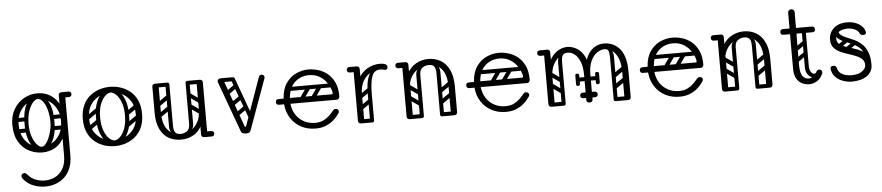

<svg xmlns="http://www.w3.org/2000/svg" viewBox="-50 -1017 7705 1678"><g transform="rotate(-5 3803.0 -178.5)"><path d="M293 309Q240 309 188.5 290Q137 271 100 225Q90 212 90 200Q90 189 99 182Q107 176 116 176Q132 176 144 192Q173 227 212 241.5Q251 256 293 256Q339 256 381 235.5Q423 215 450 170Q477 125 477 54V-474Q477 -500 505 -500Q532 -500 532 -474V54Q532 122 511.5 170.5Q491 219 456.5 249.5Q422 280 379.5 294.5Q337 309 293 309ZM291 10Q231 10 175.5 -17.5Q120 -45 85 -104Q50 -163 50 -255Q50 -333 84 -390Q118 -447 173 -478Q228 -509 291 -509Q355 -509 404.5 -478Q454 -447 483 -390Q512 -333 512 -255Q512 -163 481.5 -104Q451 -45 401 -17.5Q351 10 291 10ZM291 -40Q337 -40 379.5 -63Q422 -86 449.5 -133.5Q477 -181 477 -254Q477 -316 450.5 -362Q424 -408 382 -433.5Q340 -459 291 -459Q243 -459 200.5 -433.5Q158 -408 131.5 -362Q105 -316 105 -254Q105 -181 132 -133.5Q159 -86 202 -63Q245 -40 291 -40ZM478 -476Q478 -481 481 -486Q484 -491 488 -495Q490 -497 495.5 -498.5Q501 -500 512 -500H563Q575 -500 582 -493Q588 -488 588 -476Q588 -465 582 -459Q575 -452 563 -452H512Q491 -452 487 -459Q480 -463 478 -476ZM385 -193Q387 -210 402 -210L496 -211Q514 -209 514 -193Q514 -174 498 -176L403 -175Q396 -175 390.5 -179.5Q385 -184 385 -193ZM392 -291Q394 -308 409 -308L503 -309Q521 -307 521 -291Q521 -272 505 -274L410 -273Q403 -273 397.5 -277.5Q392 -282 392 -291ZM59 -193Q61 -212 76 -210L170 -211Q188 -209 188 -193Q188 -174 172 -176L77 -175Q70 -175 64.5 -179.5Q59 -184 59 -193ZM59 -291Q61 -310 76 -308L170 -309Q188 -307 188 -291Q188 -272 172 -274L77 -273Q70 -273 64.5 -277.5Q59 -282 59 -291ZM288 -6Q254 -8 224 -35.5Q194 -63 175.5 -115.5Q157 -168 157 -244Q157 -337 175.5 -389.5Q194 -442 224 -463.5Q254 -485 288 -485L291 -459Q270 -459 247 -433Q224 -407 208 -359.5Q192 -312 192 -245Q192 -185 208 -138.5Q224 -92 247.5 -66Q271 -40 291 -40ZM288 -6 291 -40Q307 -40 323.5 -59Q340 -78 353.5 -109Q367 -140 375.5 -176Q384 -212 384 -245Q384 -307 370.5 -355.5Q357 -404 335.5 -431.5Q314 -459 291 -459L288 -485Q322 -485 352 -463.5Q382 -442 400.5 -389.5Q419 -337 419 -244Q419 -168 400.5 -115.5Q382 -63 352 -35.5Q322 -8 288 -6Z M928 10Q880 10 834 -5Q788 -20 750.5 -51Q713 -82 690.5 -131.5Q668 -181 668 -250Q668 -319 690.5 -368.5Q713 -418 750.5 -449Q788 -480 834 -495Q880 -510 928 -510Q976 -510 1022 -495Q1068 -480 1105.5 -449Q1143 -418 1165.5 -368.5Q1188 -319 1188 -250Q1188 -181 1165.5 -131.5Q1143 -82 1105.5 -51Q1068 -20 1022 -5Q976 10 928 10ZM928 -40Q978 -40 1025 -62Q1072 -84 1102.5 -130.5Q1133 -177 1133 -250Q1133 -323 1102.5 -369.5Q1072 -416 1025 -438Q978 -460 928 -460Q879 -460 831.5 -438Q784 -416 753.5 -369.5Q723 -323 723 -250Q723 -177 753.5 -130.5Q784 -84 831.5 -62Q879 -40 928 -40ZM929 -4Q898 -4 864 -29Q830 -54 807 -108Q784 -162 784 -250Q784 -318 798 -364.5Q812 -411 834 -438.5Q856 -466 881.5 -478Q907 -490 929 -490V-460Q909 -460 883 -437Q857 -414 838.5 -367.5Q820 -321 820 -250Q820 -183 837.5 -136Q855 -89 880.5 -64.5Q906 -40 929 -40ZM929 -4V-40Q952 -40 977.5 -64.5Q1003 -89 1020.5 -136Q1038 -183 1038 -250Q1038 -321 1019.5 -367.5Q1001 -414 975.5 -437Q950 -460 929 -460V-490Q952 -490 977 -478Q1002 -466 1024 -438.5Q1046 -411 1060 -364.5Q1074 -318 1074 -250Q1074 -162 1051 -108Q1028 -54 994.5 -29Q961 -4 929 -4ZM731 -249Q716 -238 707 -252Q703 -257 702.5 -264Q702 -271 710 -277L787 -331Q802 -341 812 -327Q816 -321 815.5 -314.5Q815 -308 808 -303ZM733 -152Q718 -141 709 -155Q705 -160 704.5 -167Q704 -174 712 -180L789 -234Q804 -244 814 -230Q818 -224 817.5 -217.5Q817 -211 810 -206ZM1067 -249Q1052 -238 1043 -252Q1039 -257 1038.5 -264Q1038 -271 1046 -277L1123 -331Q1138 -341 1148 -327Q1152 -321 1151.5 -314.5Q1151 -308 1144 -303ZM1069 -152Q1054 -141 1045 -155Q1041 -160 1040.5 -167Q1040 -174 1048 -180L1125 -234Q1140 -244 1150 -230Q1154 -224 1153.5 -217.5Q1153 -211 1146 -206Z M1508 4Q1449 4 1401.5 -22Q1354 -48 1326 -104.5Q1298 -161 1298 -251H1353Q1353 -144 1395.5 -95Q1438 -46 1508 -46Q1554 -46 1594.5 -67.5Q1635 -89 1660.5 -134.5Q1686 -180 1686 -251H1721Q1721 -161 1692 -104.5Q1663 -48 1615 -22Q1567 4 1508 4ZM1326 -225Q1298 -225 1298 -251V-477Q1298 -503 1326 -503Q1353 -503 1353 -477V-251Q1353 -225 1326 -225ZM1714 0Q1686 0 1686 -26V-477Q1686 -503 1714 -503Q1741 -503 1741 -477V-26Q1741 0 1714 0ZM1691 -24Q1691 -29 1694 -34Q1697 -39 1701 -43Q1703 -45 1708.5 -46.5Q1714 -48 1725 -48H1776Q1788 -48 1795 -41Q1801 -36 1801 -24Q1801 -13 1795 -7Q1788 0 1776 0H1725Q1704 0 1700 -7Q1693 -11 1691 -24ZM1431 -503Q1448 -503 1448 -486V-124Q1448 -107 1431 -107Q1413 -107 1413 -123V-485Q1413 -503 1431 -503ZM1508 -46Q1540 -46 1565 -64Q1590 -82 1590 -127V-222H1625V-124Q1625 -94 1607 -72.5Q1589 -51 1559.5 -39Q1530 -27 1497 -27ZM1508 -46 1518 -27Q1469 -27 1441 -52Q1413 -77 1413 -114V-222H1448V-127Q1448 -82 1462 -64Q1476 -46 1508 -46ZM1730 -486Q1730 -468 1712 -468H1609Q1591 -468 1591 -486Q1591 -503 1610 -503H1713Q1730 -503 1730 -486ZM1446 -486Q1446 -468 1428 -468H1325Q1307 -468 1307 -486Q1307 -503 1326 -503H1429Q1446 -503 1446 -486ZM1715 -305Q1705 -292 1692 -301L1598 -367Q1584 -376 1595 -392Q1605 -405 1618 -396L1712 -330Q1717 -326 1718.5 -319.5Q1720 -313 1715 -305ZM1715 -207Q1705 -194 1692 -203L1598 -269Q1584 -278 1595 -294Q1605 -307 1618 -298L1712 -232Q1717 -228 1718.5 -221.5Q1720 -215 1715 -207ZM1608 -503Q1625 -503 1625 -486V-154Q1625 -137 1608 -137Q1590 -137 1590 -153V-485Q1590 -503 1608 -503ZM1704 -503Q1721 -503 1721 -486V-154Q1721 -137 1704 -137Q1686 -137 1686 -153V-485Q1686 -503 1704 -503ZM1355 -308Q1340 -297 1331 -311Q1327 -316 1326.5 -323Q1326 -330 1334 -336L1411 -390Q1426 -400 1436 -386Q1440 -380 1439.5 -373.5Q1439 -367 1432 -362ZM1355 -210Q1340 -199 1331 -213Q1327 -218 1326.5 -225Q1326 -232 1334 -238L1411 -292Q1426 -302 1436 -288Q1440 -282 1439.5 -275.5Q1439 -269 1432 -264Z M2079 0Q2063 0 2050.5 -5.5Q2038 -11 2033 -26L1873 -464Q1872 -467 1871.5 -470Q1871 -473 1871 -476Q1871 -492 1889 -498Q1897 -500 1900 -500Q1915 -500 1922 -482L2072 -62Q2073 -58 2078 -58Q2083 -58 2084 -63L2233 -482Q2239 -500 2256 -500Q2258 -500 2261 -500Q2264 -500 2267 -498Q2282 -492 2282 -477Q2282 -475 2282 -471.5Q2282 -468 2280 -465L2121 -26Q2116 -11 2106.5 -5.5Q2097 0 2079 0ZM1882 -482Q1882 -500 1900 -500H2004Q2022 -500 2022 -482Q2022 -465 2003 -465H1899Q1882 -465 1882 -482ZM2138 -116Q2122 -111 2116 -127L1989 -475Q1982 -492 1995 -496Q2016 -504 2022 -488L2149 -139Q2151 -132 2149 -125.5Q2147 -119 2138 -116ZM1956 -352Q1941 -341 1932 -355Q1928 -360 1927.5 -367Q1927 -374 1935 -380L2012 -434Q2027 -444 2037 -430Q2041 -424 2040.5 -417.5Q2040 -411 2033 -406ZM1994 -252Q1979 -241 1970 -255Q1966 -260 1965.5 -267Q1965 -274 1973 -280L2050 -334Q2065 -344 2075 -330Q2079 -324 2078.5 -317.5Q2078 -311 2071 -306ZM2024 -158Q2009 -147 2000 -161Q1996 -166 1995.5 -173Q1995 -180 2003 -186L2080 -240Q2095 -250 2105 -236Q2109 -230 2108.5 -223.5Q2108 -217 2101 -212Z M2688 10Q2618 10 2562.5 -19.5Q2507 -49 2472.5 -102Q2438 -155 2432 -225H2388Q2362 -225 2362 -250Q2362 -275 2388 -275H2432Q2437 -358 2473 -410Q2509 -462 2561.5 -486Q2614 -510 2670 -510Q2709 -510 2752.5 -497.5Q2796 -485 2833.5 -455.5Q2871 -426 2895 -376.5Q2919 -327 2919 -253Q2919 -245 2913 -235Q2907 -225 2893 -225H2487Q2493 -170 2520 -128.5Q2547 -87 2590.5 -63.5Q2634 -40 2688 -40Q2731 -40 2761 -54.5Q2791 -69 2812 -89.5Q2833 -110 2849 -129Q2855 -137 2861.5 -141.5Q2868 -146 2875 -146Q2879 -146 2884.5 -144.5Q2890 -143 2893 -141Q2903 -134 2903 -120Q2903 -114 2898 -106Q2893 -98 2875 -76Q2863 -61 2839 -41Q2815 -21 2777.5 -5.5Q2740 10 2688 10ZM2487 -276H2855Q2863 -276 2863 -283Q2863 -303 2851 -332.5Q2839 -362 2815 -391.5Q2791 -421 2754.5 -440.5Q2718 -460 2668 -460Q2624 -460 2584.5 -440.5Q2545 -421 2518.5 -380.5Q2492 -340 2487 -276ZM2773 -372H2876V-337H2773ZM2667 -366Q2680 -356 2671 -343L2605 -249Q2596 -235 2580 -246Q2567 -256 2576 -269L2642 -363Q2646 -368 2653 -369.5Q2660 -371 2667 -366ZM2765 -366Q2778 -356 2769 -343L2703 -249Q2694 -235 2678 -246Q2665 -256 2674 -269L2740 -363Q2744 -368 2751 -369.5Q2758 -371 2765 -366ZM2469 -259Q2469 -276 2486 -276H2818Q2835 -276 2835 -259Q2835 -241 2819 -241H2487Q2469 -241 2469 -259ZM2469 -355Q2469 -372 2486 -372H2818Q2835 -372 2835 -355Q2835 -337 2819 -337H2487Q2469 -337 2469 -355Z M3074 -240Q3074 -331 3105 -389.5Q3136 -448 3187 -476.5Q3238 -505 3296 -505Q3317 -505 3335 -500Q3346 -497 3353 -490Q3360 -483 3360 -472Q3360 -448 3340 -448Q3333 -448 3320 -451.5Q3307 -455 3295 -455Q3249 -455 3208.5 -433.5Q3168 -412 3142.5 -366.5Q3117 -321 3117 -249ZM3089 0Q3062 0 3062 -26V-474Q3062 -500 3089 -500Q3117 -500 3117 -474V-26Q3117 0 3089 0ZM3114 -476Q3114 -470 3110.5 -465.5Q3107 -461 3105 -459Q3102 -456 3096.5 -454Q3091 -452 3080 -452H3029Q3017 -452 3010 -459Q3004 -465 3004 -476Q3004 -487 3010 -493Q3017 -500 3029 -500H3080Q3091 -500 3097 -498.5Q3103 -497 3104 -495Q3108 -491 3111 -486Q3114 -481 3114 -476ZM3184 0Q3168 0 3168 -16V-245Q3168 -338 3185 -389Q3202 -440 3230 -460.5Q3258 -481 3292 -481L3295 -455Q3240 -455 3221.5 -400.5Q3203 -346 3203 -246V-16Q3203 0 3187 0ZM3071 -17Q3071 -35 3089 -35H3185Q3203 -35 3203 -17Q3203 0 3184 0H3088Q3071 0 3071 -17ZM3117 -221Q3102 -210 3093 -224Q3089 -229 3088.5 -236Q3088 -243 3096 -249L3173 -303Q3188 -313 3198 -299Q3202 -293 3201.5 -286.5Q3201 -280 3194 -275ZM3115 -122Q3100 -111 3091 -125Q3087 -130 3086.5 -137Q3086 -144 3094 -150L3171 -204Q3186 -214 3196 -200Q3200 -194 3199.5 -187.5Q3199 -181 3192 -176Z M3503 -250Q3503 -341 3533.5 -398Q3564 -455 3614 -482.5Q3664 -510 3722 -510Q3781 -510 3828.5 -482.5Q3876 -455 3904 -398Q3932 -341 3932 -250H3877Q3877 -357 3834.5 -407Q3792 -457 3722 -457Q3676 -457 3634 -435Q3592 -413 3565 -367.5Q3538 -322 3538 -250ZM3516 0Q3489 0 3489 -26V-474Q3489 -500 3516 -500Q3544 -500 3544 -474V-26Q3544 0 3516 0ZM3455 -452Q3443 -452 3436 -459Q3430 -465 3430 -476Q3430 -488 3436 -493Q3443 -500 3455 -500H3506Q3517 -500 3523 -498.5Q3529 -497 3530 -495Q3534 -491 3537 -486Q3540 -481 3540 -476Q3538 -463 3531 -459Q3527 -452 3506 -452ZM3904 0Q3877 0 3877 -26V-250Q3877 -276 3904 -276Q3932 -276 3932 -250V-26Q3932 0 3904 0ZM3799 0Q3782 0 3782 -17V-379Q3782 -396 3799 -396Q3817 -396 3817 -380V-18Q3817 0 3799 0ZM3722 -457Q3690 -457 3665 -439Q3640 -421 3640 -376V-281H3605V-379Q3605 -409 3623 -431Q3641 -453 3670.5 -464.5Q3700 -476 3733 -476ZM3722 -457 3712 -476Q3762 -476 3789.5 -451.5Q3817 -427 3817 -389V-281H3782V-376Q3782 -421 3768 -439Q3754 -457 3722 -457ZM3500 -17Q3500 -35 3518 -35H3621Q3639 -35 3639 -17Q3639 0 3620 0H3517Q3500 0 3500 -17ZM3784 -17Q3784 -35 3802 -35H3905Q3923 -35 3923 -17Q3923 0 3904 0H3801Q3784 0 3784 -17ZM3515 -198Q3525 -211 3538 -202L3632 -136Q3646 -127 3635 -111Q3625 -98 3612 -107L3518 -173Q3513 -177 3511.5 -184Q3510 -191 3515 -198ZM3515 -296Q3525 -309 3538 -300L3632 -234Q3646 -225 3635 -209Q3625 -196 3612 -205L3518 -271Q3513 -275 3511.5 -282Q3510 -289 3515 -296ZM3622 0Q3605 0 3605 -17V-349Q3605 -366 3622 -366Q3640 -366 3640 -350V-18Q3640 0 3622 0ZM3526 0Q3509 0 3509 -17V-349Q3509 -366 3526 -366Q3544 -366 3544 -350V-18Q3544 0 3526 0ZM3818 -211Q3803 -200 3794 -214Q3790 -219 3789.5 -226Q3789 -233 3797 -239L3874 -293Q3889 -303 3899 -289Q3903 -283 3902.5 -276.5Q3902 -270 3895 -265ZM3820 -114Q3805 -103 3796 -117Q3792 -122 3791.5 -129Q3791 -136 3799 -142L3876 -196Q3891 -206 3901 -192Q3905 -186 3904.5 -179.5Q3904 -173 3897 -168Z M4358 10Q4288 10 4232.5 -19.5Q4177 -49 4142.5 -102Q4108 -155 4102 -225H4058Q4032 -225 4032 -250Q4032 -275 4058 -275H4102Q4107 -358 4143 -410Q4179 -462 4231.5 -486Q4284 -510 4340 -510Q4379 -510 4422.5 -497.5Q4466 -485 4503.5 -455.5Q4541 -426 4565 -376.5Q4589 -327 4589 -253Q4589 -245 4583 -235Q4577 -225 4563 -225H4157Q4163 -170 4190 -128.5Q4217 -87 4260.5 -63.5Q4304 -40 4358 -40Q4401 -40 4431 -54.5Q4461 -69 4482 -89.5Q4503 -110 4519 -129Q4525 -137 4531.5 -141.5Q4538 -146 4545 -146Q4549 -146 4554.5 -144.5Q4560 -143 4563 -141Q4573 -134 4573 -120Q4573 -114 4568 -106Q4563 -98 4545 -76Q4533 -61 4509 -41Q4485 -21 4447.5 -5.5Q4410 10 4358 10ZM4157 -276H4525Q4533 -276 4533 -283Q4533 -303 4521 -332.5Q4509 -362 4485 -391.5Q4461 -421 4424.5 -440.5Q4388 -460 4338 -460Q4294 -460 4254.5 -440.5Q4215 -421 4188.5 -380.5Q4162 -340 4157 -276ZM4443 -372H4546V-337H4443ZM4337 -366Q4350 -356 4341 -343L4275 -249Q4266 -235 4250 -246Q4237 -256 4246 -269L4312 -363Q4316 -368 4323 -369.5Q4330 -371 4337 -366ZM4435 -366Q4448 -356 4439 -343L4373 -249Q4364 -235 4348 -246Q4335 -256 4344 -269L4410 -363Q4414 -368 4421 -369.5Q4428 -371 4435 -366ZM4139 -259Q4139 -276 4156 -276H4488Q4505 -276 4505 -259Q4505 -241 4489 -241H4157Q4139 -241 4139 -259ZM4139 -355Q4139 -372 4156 -372H4488Q4505 -372 4505 -355Q4505 -337 4489 -337H4157Q4139 -337 4139 -355Z M4753 -250Q4753 -341 4781.5 -398Q4810 -455 4853 -482Q4896 -509 4939 -509Q4983 -509 5025 -484Q5067 -459 5094 -402.5Q5121 -346 5121 -250H5066Q5066 -322 5047.5 -368Q5029 -414 5000 -436.5Q4971 -459 4939 -459Q4908 -459 4873 -436.5Q4838 -414 4813 -368Q4788 -322 4788 -250ZM4760 0Q4733 0 4733 -26V-475Q4733 -501 4760 -501Q4788 -501 4788 -475V-26Q4788 0 4760 0ZM5093 -8Q5066 -8 5066 -34V-274Q5066 -300 5093 -300Q5121 -300 5121 -274V-34Q5121 -8 5093 -8ZM5427 0Q5400 0 5400 -26V-256Q5400 -282 5427 -282Q5455 -282 5455 -256V-26Q5455 0 5427 0ZM5086 -252Q5086 -388 5136.5 -449.5Q5187 -511 5264 -511Q5297 -511 5330.5 -498.5Q5364 -486 5392.5 -457Q5421 -428 5438 -377.5Q5455 -327 5455 -252H5400Q5400 -329 5379 -374.5Q5358 -420 5327 -440.5Q5296 -461 5264 -461Q5230 -461 5197 -438.5Q5164 -416 5142.5 -370Q5121 -324 5121 -252ZM4784 -476Q4782 -463 4775 -459Q4771 -452 4750 -452H4699Q4687 -452 4680 -459Q4674 -465 4674 -476Q4674 -488 4680 -493Q4687 -500 4699 -500H4750Q4761 -500 4767 -498.5Q4773 -497 4774 -495Q4778 -491 4781 -486Q4784 -481 4784 -476ZM5318 -118Q5308 -133 5322 -142L5399 -196Q5414 -206 5423 -192Q5434 -177 5420 -168L5343 -113Q5337 -109 5330 -110Q5323 -111 5318 -118ZM5318 -216Q5308 -231 5322 -240L5399 -294Q5414 -304 5423 -290Q5434 -275 5420 -266L5343 -211Q5337 -207 5330 -208Q5323 -209 5318 -216ZM5322 0Q5305 0 5305 -17V-379Q5305 -396 5322 -396Q5340 -396 5340 -380V-18Q5340 0 5322 0ZM4939 -459Q4907 -459 4895.5 -440Q4884 -421 4884 -376V-281H4849V-379Q4849 -424 4871.5 -451Q4894 -478 4922 -478ZM5264 -461 5268 -479Q5340 -463 5340 -389V-281H5305V-376Q5305 -421 5298 -441Q5291 -461 5264 -461ZM4743 -17Q4743 -35 4761 -35H4864Q4882 -35 4882 -17Q4882 0 4863 0H4760Q4743 0 4743 -17ZM5307 -17Q5307 -35 5325 -35H5428Q5446 -35 5446 -17Q5446 0 5427 0H5324Q5307 0 5307 -17ZM5185 -215Q5185 -198 5168 -198H5014Q4997 -198 4997 -215Q4997 -233 5013 -233H5167Q5185 -233 5185 -215ZM5163 -178V-212Q5163 -221 5167 -225Q5171 -229 5180 -229Q5190 -229 5194 -225Q5197 -222 5197 -213V-179Q5197 -161 5179 -161Q5163 -161 5163 -178ZM5197 -251V-217Q5197 -208 5194 -205Q5190 -201 5180 -201Q5171 -201 5167 -205Q5163 -209 5163 -218V-252Q5163 -269 5179 -269Q5197 -269 5197 -251ZM4989 -178V-212Q4989 -221 4993 -225Q4997 -229 5006 -229Q5011 -229 5014.5 -228Q5018 -227 5020 -225Q5023 -222 5023 -213V-179Q5023 -161 5005 -161Q4989 -161 4989 -178ZM5023 -251V-217Q5023 -208 5020 -205Q5018 -203 5014.5 -202Q5011 -201 5006 -201Q4997 -201 4993 -205Q4989 -209 4989 -218V-252Q4989 -269 5005 -269Q5023 -269 5023 -251ZM4759 -198Q4769 -211 4782 -202L4876 -136Q4890 -127 4879 -111Q4869 -98 4856 -107L4762 -173Q4757 -177 4755.5 -184Q4754 -191 4759 -198ZM4759 -296Q4769 -309 4782 -300L4876 -234Q4890 -225 4879 -209Q4869 -196 4856 -205L4762 -271Q4757 -275 4755.5 -282Q4754 -289 4759 -296ZM4866 0Q4849 0 4849 -17V-349Q4849 -366 4866 -366Q4884 -366 4884 -350V-18Q4884 0 4866 0ZM4770 0Q4753 0 4753 -17V-349Q4753 -366 4770 -366Q4788 -366 4788 -350V-18Q4788 0 4770 0ZM5016 -75Q5016 -86 5023 -92Q5030 -99 5042 -99H5091Q5103 -99 5110 -93Q5117 -86 5117 -75Q5117 -63 5110 -56Q5103 -50 5091 -50H5042Q5030 -50 5023 -57Q5016 -63 5016 -75ZM5170 -75Q5170 -63 5163 -57Q5156 -50 5144 -50H5095Q5084 -50 5076 -56Q5069 -63 5069 -75Q5069 -86 5076 -93Q5084 -99 5095 -99H5144Q5156 -99 5163 -92Q5170 -86 5170 -75Z M5881 10Q5811 10 5755.5 -19.5Q5700 -49 5665.5 -102Q5631 -155 5625 -225H5581Q5555 -225 5555 -250Q5555 -275 5581 -275H5625Q5630 -358 5666 -410Q5702 -462 5754.5 -486Q5807 -510 5863 -510Q5902 -510 5945.5 -497.5Q5989 -485 6026.5 -455.5Q6064 -426 6088 -376.5Q6112 -327 6112 -253Q6112 -245 6106 -235Q6100 -225 6086 -225H5680Q5686 -170 5713 -128.5Q5740 -87 5783.5 -63.5Q5827 -40 5881 -40Q5924 -40 5954 -54.5Q5984 -69 6005 -89.5Q6026 -110 6042 -129Q6048 -137 6054.5 -141.5Q6061 -146 6068 -146Q6072 -146 6077.5 -144.5Q6083 -143 6086 -141Q6096 -134 6096 -120Q6096 -114 6091 -106Q6086 -98 6068 -76Q6056 -61 6032 -41Q6008 -21 5970.5 -5.5Q5933 10 5881 10ZM5680 -276H6048Q6056 -276 6056 -283Q6056 -303 6044 -332.5Q6032 -362 6008 -391.5Q5984 -421 5947.5 -440.5Q5911 -460 5861 -460Q5817 -460 5777.5 -440.5Q5738 -421 5711.5 -380.5Q5685 -340 5680 -276ZM5966 -372H6069V-337H5966ZM5860 -366Q5873 -356 5864 -343L5798 -249Q5789 -235 5773 -246Q5760 -256 5769 -269L5835 -363Q5839 -368 5846 -369.5Q5853 -371 5860 -366ZM5958 -366Q5971 -356 5962 -343L5896 -249Q5887 -235 5871 -246Q5858 -256 5867 -269L5933 -363Q5937 -368 5944 -369.5Q5951 -371 5958 -366ZM5662 -259Q5662 -276 5679 -276H6011Q6028 -276 6028 -259Q6028 -241 6012 -241H5680Q5662 -241 5662 -259ZM5662 -355Q5662 -372 5679 -372H6011Q6028 -372 6028 -355Q6028 -337 6012 -337H5680Q5662 -337 5662 -355Z M6270 -250Q6270 -341 6300.5 -398Q6331 -455 6381 -482.5Q6431 -510 6489 -510Q6548 -510 6595.5 -482.5Q6643 -455 6671 -398Q6699 -341 6699 -250H6644Q6644 -357 6601.5 -407Q6559 -457 6489 -457Q6443 -457 6401 -435Q6359 -413 6332 -367.5Q6305 -322 6305 -250ZM6283 0Q6256 0 6256 -26V-474Q6256 -500 6283 -500Q6311 -500 6311 -474V-26Q6311 0 6283 0ZM6222 -452Q6210 -452 6203 -459Q6197 -465 6197 -476Q6197 -488 6203 -493Q6210 -500 6222 -500H6273Q6284 -500 6290 -498.5Q6296 -497 6297 -495Q6301 -491 6304 -486Q6307 -481 6307 -476Q6305 -463 6298 -459Q6294 -452 6273 -452ZM6671 0Q6644 0 6644 -26V-250Q6644 -276 6671 -276Q6699 -276 6699 -250V-26Q6699 0 6671 0ZM6566 0Q6549 0 6549 -17V-379Q6549 -396 6566 -396Q6584 -396 6584 -380V-18Q6584 0 6566 0ZM6489 -457Q6457 -457 6432 -439Q6407 -421 6407 -376V-281H6372V-379Q6372 -409 6390 -431Q6408 -453 6437.5 -464.5Q6467 -476 6500 -476ZM6489 -457 6479 -476Q6529 -476 6556.5 -451.5Q6584 -427 6584 -389V-281H6549V-376Q6549 -421 6535 -439Q6521 -457 6489 -457ZM6267 -17Q6267 -35 6285 -35H6388Q6406 -35 6406 -17Q6406 0 6387 0H6284Q6267 0 6267 -17ZM6551 -17Q6551 -35 6569 -35H6672Q6690 -35 6690 -17Q6690 0 6671 0H6568Q6551 0 6551 -17ZM6282 -198Q6292 -211 6305 -202L6399 -136Q6413 -127 6402 -111Q6392 -98 6379 -107L6285 -173Q6280 -177 6278.5 -184Q6277 -191 6282 -198ZM6282 -296Q6292 -309 6305 -300L6399 -234Q6413 -225 6402 -209Q6392 -196 6379 -205L6285 -271Q6280 -275 6278.5 -282Q6277 -289 6282 -296ZM6389 0Q6372 0 6372 -17V-349Q6372 -366 6389 -366Q6407 -366 6407 -350V-18Q6407 0 6389 0ZM6293 0Q6276 0 6276 -17V-349Q6276 -366 6293 -366Q6311 -366 6311 -350V-18Q6311 0 6293 0ZM6585 -211Q6570 -200 6561 -214Q6557 -219 6556.5 -226Q6556 -233 6564 -239L6641 -293Q6656 -303 6666 -289Q6670 -283 6669.5 -276.5Q6669 -270 6662 -265ZM6587 -114Q6572 -103 6563 -117Q6559 -122 6558.5 -129Q6558 -136 6566 -142L6643 -196Q6658 -206 6668 -192Q6672 -186 6671.5 -179.5Q6671 -173 6664 -168Z M7018 0Q6987 0 6957.5 -14Q6928 -28 6909 -61Q6890 -94 6890 -150V-640Q6890 -650 6897.5 -658Q6905 -666 6919 -666Q6931 -666 6939 -657.5Q6947 -649 6947 -640Q6947 -572 6946.5 -516Q6946 -460 6946 -407.5Q6946 -355 6945.5 -299Q6945 -243 6945 -175Q6945 -105 6966 -77.5Q6987 -50 7018 -50Q7038 -50 7056.5 -62Q7075 -74 7088 -99Q7099 -120 7116 -120Q7120 -120 7126 -118Q7142 -112 7142 -93Q7142 -86 7139 -80Q7117 -35 7085 -17.5Q7053 0 7018 0ZM6833 -450Q6807 -450 6807 -475Q6807 -500 6833 -500H7085Q7111 -500 7111 -475Q7111 -450 7085 -450ZM7012 -485Q7029 -485 7029 -468V-154Q7029 -137 7012 -137Q6994 -137 6994 -153V-467Q6994 -485 7012 -485ZM7088 -99V-73Q7068 -52 7046 -60Q7024 -68 7009 -92Q6994 -116 6994 -144V-252H7029V-157Q7029 -127 7040.5 -109Q7052 -91 7066.5 -88Q7081 -85 7088 -99ZM6941 -299Q6926 -288 6917 -302Q6913 -307 6912.5 -314Q6912 -321 6920 -327L6997 -381Q7012 -391 7022 -377Q7026 -371 7025.5 -364.5Q7025 -358 7018 -353ZM6939 -200Q6924 -189 6915 -203Q6911 -208 6910.5 -215Q6910 -222 6918 -228L6995 -282Q7010 -292 7020 -278Q7024 -272 7023.5 -265.5Q7023 -259 7016 -254Z M7391 10Q7372 10 7345 4.5Q7318 -1 7291 -14.5Q7264 -28 7243.5 -52.5Q7223 -77 7217 -114Q7217 -116 7217 -117.5Q7217 -119 7217 -120Q7217 -142 7242 -142H7245Q7267 -142 7273 -117Q7280 -89 7300 -73.5Q7320 -58 7346 -52Q7372 -46 7395 -46Q7456 -46 7488.5 -71Q7521 -96 7521 -124Q7521 -157 7500.5 -177Q7480 -197 7447 -210Q7414 -223 7377.5 -234.5Q7341 -246 7308 -262Q7275 -278 7254.5 -304Q7234 -330 7234 -372Q7234 -430 7276 -470Q7318 -510 7397 -510Q7454 -510 7497.5 -483.5Q7541 -457 7551 -415Q7552 -413 7552 -408Q7552 -388 7527 -388H7522Q7511 -388 7505 -394Q7499 -400 7494 -410Q7484 -431 7455 -443Q7426 -455 7397 -455Q7346 -455 7317.5 -434.5Q7289 -414 7289 -374Q7289 -345 7309.5 -328Q7330 -311 7363 -299.5Q7396 -288 7432.5 -277Q7469 -266 7502 -248.5Q7535 -231 7555.5 -201.5Q7576 -172 7576 -123Q7576 -62 7526.5 -26Q7477 10 7391 10ZM7541 -123Q7541 -189 7522 -228Q7503 -267 7473 -289Q7443 -311 7409 -324Q7375 -337 7345 -350.5Q7315 -364 7296 -385Q7277 -406 7277 -445L7312 -447Q7312 -421 7331 -405.5Q7350 -390 7380 -378.5Q7410 -367 7444 -351Q7478 -335 7508 -308.5Q7538 -282 7557 -237.5Q7576 -193 7576 -123ZM7390 -363Q7396 -356 7394 -349.5Q7392 -343 7386 -339L7326 -297Q7311 -287 7300 -300Q7290 -313 7305 -325L7365 -367Q7379 -377 7390 -363ZM7461 -337Q7466 -330 7464.5 -323.5Q7463 -317 7456 -313L7396 -271Q7382 -261 7371 -274Q7360 -288 7376 -299L7436 -341Q7449 -351 7461 -337Z"/></g></svg>

Font: Nsibidi Libre Uzo
Style: Regular
Weight: 400
Designer: Oluwaseun Badejo
Version: Version 1.021